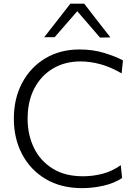

<svg xmlns="http://www.w3.org/2000/svg" viewBox="-20 -988 726 1019"><path d="M416 10.5Q303.5 10.5 222.2 -38Q141 -86.5 97.2 -169.8Q53.5 -253 53.5 -358Q53.5 -466 98 -549Q142.5 -632 221.2 -678.8Q300 -725.5 402.5 -725.5Q473.5 -725.5 534.8 -706.5Q596 -687.5 632.5 -667.5L625.5 -598.5Q567.5 -632.5 513 -647.2Q458.5 -662 407 -662Q325 -662 261.8 -624.8Q198.5 -587.5 162.5 -519.2Q126.5 -451 126.5 -357.5Q126.5 -273.5 159.8 -204.2Q193 -135 258.5 -93.8Q324 -52.5 421 -52.5Q473 -52.5 524.2 -65.8Q575.5 -79 621 -111.5L628 -43Q586 -15.5 529.5 -2.5Q473 10.5 416 10.5ZM511 -788.5Q480.5 -824 450.5 -858.5Q420.5 -893 390 -928.5Q359.5 -893.5 330 -859.5Q300.5 -825 270 -790.5H214.5Q249 -834.5 283.8 -879Q318.5 -923.5 353.5 -968.5H427Q461.5 -923.5 496.2 -878.8Q531 -834 566 -789.5Z"/></svg>

Font: Heraclito Light
Style: Regular
Weight: 300
Designer: Kostas Bartsokas (font) & Cristiano Sobral (main changes)
Foundry: Kostas Bartsokas (font) & Cristiano Sobral (main changes)
Version: Version 1.00;July 8, 2020;FontCreator 13.0.0.2655 64-bit